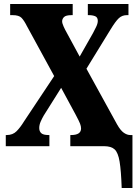

<svg xmlns="http://www.w3.org/2000/svg" viewBox="-20 -734 695 964"><path d="M591 210Q588 123 580.5 77.5Q573 32 555.5 16Q538 0 503 0H333V-56H337Q387 -56 387 -89Q387 -100 382 -113Q377 -126 360 -158L287 -293L199 -153Q191 -139 184 -123Q177 -107 177 -91Q177 -75 187 -65.5Q197 -56 224 -56H228V0H9V-56H14Q44 -56 63 -75Q82 -94 101 -125L252 -352L114 -605Q101 -631 88 -644.5Q75 -658 43 -658H31V-714H345V-658H340Q311 -658 301.5 -648.5Q292 -639 292 -627Q292 -617 299.5 -600.5Q307 -584 315 -570L380 -450L447 -568Q454 -581 462.5 -598.5Q471 -616 471 -629Q471 -647 458 -652.5Q445 -658 425 -658H421V-714H625V-658H617Q593 -658 576.5 -642.5Q560 -627 535 -586L414 -389L568 -109Q585 -79 601.5 -67.5Q618 -56 634 -56H645V210Z"/></svg>

Font: Noto Serif ExtraCondensed Black
Style: Regular
Weight: 900
Width: 2
Designer: Monotype Design Team
Foundry: Monotype Imaging Inc.
Version: Version 2.015; ttfautohint (v1.8.4.7-5d5b)